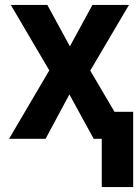

<svg xmlns="http://www.w3.org/2000/svg" viewBox="-20 -566 570 783"><path d="M17 0 181 -279 24 -546H173L265 -377L357 -546H506L348 -278L447 -110H523V197H395V0H362L263 -181L166 0Z"/></svg>

Font: Noto Sans Mono Condensed
Style: Bold
Weight: 700
Width: 3
Designer: Monotype Design Team
Foundry: Monotype Imaging Inc.
Version: Version 2.014